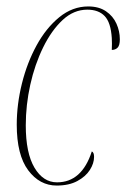

<svg xmlns="http://www.w3.org/2000/svg" viewBox="-20 -566 392 596"><path d="M156 10Q103 10 67.5 -37.5Q32 -85 32 -179Q32 -242 48 -306.5Q64 -371 93.5 -425Q123 -479 164 -512.5Q205 -546 254 -546Q287 -546 309 -531Q331 -516 341.5 -492.5Q352 -469 352 -444Q352 -425 345 -418Q338 -411 327 -411Q328 -432 327 -448Q324 -496 305 -516Q286 -536 251 -536Q209 -536 174.5 -504Q140 -472 114 -419Q88 -366 74 -303Q60 -240 60 -177Q60 -91 87 -45.5Q114 0 157 0Q234 0 265 -96Q272 -93 272 -79Q272 -59 259 -38.5Q246 -18 220 -4Q194 10 156 10Z"/></svg>

Font: Noto Serif Display ExtraCondensed Thin
Style: Italic
Weight: 100
Width: 2
Italic angle: -12°
Designer: Monotype Design Team
Foundry: Monotype Imaging Inc.
Version: Version 2.009